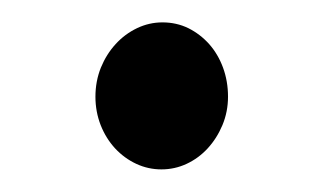

<svg xmlns="http://www.w3.org/2000/svg" viewBox="-20 -133 286 169"><path d="M180.7 -47.9Q180.7 -34.7 175.8 -22.9Q170.9 -11.2 162.8 -2.4Q154.8 6.3 144.3 11.2Q133.8 16.1 122.1 16.1Q110.4 16.1 99.9 11.2Q89.4 6.3 81.3 -2.4Q73.2 -11.2 68.6 -22.9Q64 -34.7 64 -47.9Q64 -61.5 68.8 -73.5Q73.7 -85.4 81.8 -94.2Q89.8 -103 100.6 -108.2Q111.3 -113.3 123 -113.3Q135.3 -113.3 145.8 -108.2Q156.2 -103 164.1 -94.2Q171.9 -85.4 176.3 -73.5Q180.7 -61.5 180.7 -47.9Z"/></svg>

Font: Lora
Style: Regular
Weight: 400
Designer: Olga Karpushina, Alexei Vanyashin
Foundry: Cyreal (www.cyreal.org, a@cyreal.org)
Version: Version 1.014